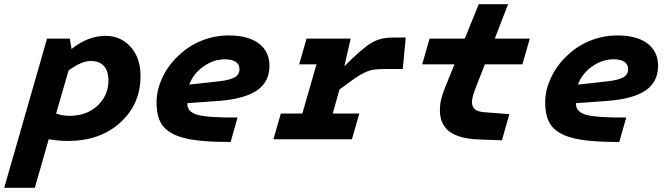

<svg xmlns="http://www.w3.org/2000/svg" viewBox="-81 -660 3171 910"><path d="M84 230H-61L142 -477H250L258 -428Q299 -460 338.5 -475Q378 -490 420 -490Q491 -490 538 -438Q585 -386 585 -300Q585 -166 489 -79Q393 8 242 8Q220 8 197 6Q174 4 150 0ZM433 -279Q433 -323 411.5 -347Q390 -371 350 -371Q327 -371 301.5 -360Q276 -349 244 -326L185 -122Q201 -116 216.5 -113.5Q232 -111 248 -111Q330 -111 381.5 -159.5Q433 -208 433 -279Z M1045 -103 1012 13Q935 13 879 8Q823 3 784 -8Q720 -26 690.5 -64Q661 -102 661 -175Q661 -234 689.5 -294Q718 -354 769 -400Q817 -445 877.5 -468.5Q938 -492 1004 -492Q1095 -492 1145.5 -454Q1196 -416 1196 -348Q1196 -273 1138.5 -232.5Q1081 -192 960 -182L807 -171Q807 -170 807 -169.5Q807 -169 807 -167Q807 -129 856 -115.5Q905 -102 1045 -103ZM1054 -333Q1054 -355 1036 -367Q1018 -379 986 -379Q932 -379 884 -345.5Q836 -312 816 -259L960 -275Q1010 -281 1032 -294Q1054 -307 1054 -333Z M1215 0 1250 -122H1352L1419 -355H1337L1372 -477H1581L1551 -346Q1634 -429 1677 -455.5Q1720 -482 1779 -482H1842L1828 -333H1748Q1717 -333 1695 -330.5Q1673 -328 1649 -317Q1627 -307 1599 -287.5Q1571 -268 1528 -236L1496 -122H1622L1587 0Z M2217 -355 2176 -250Q2166 -225 2161 -207Q2156 -189 2156 -177Q2156 -153 2170.5 -141.5Q2185 -130 2216 -128L2333 -119L2298 5L2190 1Q2096 -2 2050 -36Q2004 -70 2004 -137Q2004 -167 2010.5 -192.5Q2017 -218 2032 -254L2073 -355H1920L1955 -477H2122L2188 -640H2327L2264 -477H2430L2395 -355Z M2887 -103 2854 13Q2777 13 2721 8Q2665 3 2626 -8Q2562 -26 2532.5 -64Q2503 -102 2503 -175Q2503 -234 2531.5 -294Q2560 -354 2611 -400Q2659 -445 2719.5 -468.5Q2780 -492 2846 -492Q2937 -492 2987.5 -454Q3038 -416 3038 -348Q3038 -273 2980.5 -232.5Q2923 -192 2802 -182L2649 -171Q2649 -170 2649 -169.5Q2649 -169 2649 -167Q2649 -129 2698 -115.5Q2747 -102 2887 -103ZM2896 -333Q2896 -355 2878 -367Q2860 -379 2828 -379Q2774 -379 2726 -345.5Q2678 -312 2658 -259L2802 -275Q2852 -281 2874 -294Q2896 -307 2896 -333Z"/></svg>

Font: Intel One Mono
Style: Bold Italic
Weight: 700
Italic angle: -16°
Monospace: yes
Designer: Fred Shallcrass
Foundry: Frere-Jones Type LLC
Version: Version 1.400;hotconv 1.1.0;makeotfexe 2.6.0;FJTRelease1.4